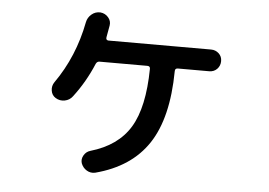

<svg xmlns="http://www.w3.org/2000/svg" viewBox="-48 -687 1097 782"><g transform="rotate(5 500.0 -296.0)"><path d="M793.9 -511.7Q812.5 -511.7 825.7 -499.5Q838.9 -487.3 838.9 -468.3Q838.9 -449.2 826.2 -436Q813.5 -422.9 793.9 -422.9H666Q654.3 -422.9 654.3 -411.1Q652.3 -219.7 582.5 -114.3Q512.7 -8.8 367.2 29.3Q348.6 33.2 332.5 23.4Q316.4 13.7 309.6 -4.9Q304.7 -21.5 314 -37.1Q323.2 -52.7 339.8 -57.6Q451.2 -89.8 501 -171.9Q550.8 -253.9 552.7 -412.1Q552.7 -422.9 541 -422.9H345.7Q335.9 -422.9 331.1 -413.1Q298.8 -335.9 250 -272.5Q238.3 -256.8 218.3 -252.9Q198.2 -249 180.7 -259.8Q165 -269.5 162.1 -288.6Q159.2 -307.6 169.9 -323.2Q249 -435.5 276.4 -578.1Q280.3 -597.7 295.9 -610.8Q311.5 -624 332 -623Q351.6 -621.1 364.3 -606.4Q377 -591.8 374 -573.2Q366.2 -529.3 365.2 -524.4Q363.3 -512.7 374 -511.7Z"/></g></svg>

Font: Rounded-X Mgen+ 1m medium
Style: Regular
Weight: 500
Designer: [Source Han Sans]
Ryoko NISHIZUKA  (kana & ideographs); Paul D. Hunt (Latin, Greek & Cyrillic); Wenlong ZHANG  (bopomofo
Version: Version 1.059.20150602